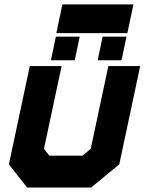

<svg xmlns="http://www.w3.org/2000/svg" viewBox="-20 -834 644 854"><path d="M100.5 0 19.5 -103 112.5 -540H254L175.5 -172L199.5 -141.5H346.5L383.5 -172L462 -540H603.5L510.5 -103L385.5 0ZM155.5 -71H364L449.5 -146L518.5 -470L449.5 -146L364 -71H155.5L98.5 -146.5L167.5 -470L98.5 -146.5ZM414.5 -566 436.5 -671H542.5L520.5 -566ZM206.5 -566 228.5 -671H334.5L312.5 -566ZM269 -613H268.5L270.5 -623H271ZM478 -613H477.5L479.5 -623H480ZM230.5 -686.5 257.5 -814.5H573.5L546.5 -686.5ZM309 -749.5H501H309Z"/></svg>

Font: Tourney Black
Style: Italic
Weight: 900
Italic angle: -12°
Version: Version 1.015